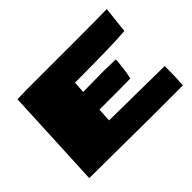

<svg xmlns="http://www.w3.org/2000/svg" viewBox="-133 -984 1266 1266"><g transform="rotate(-45 500.0 -351.0)"><path d="M954.6 4.4H643.6L85.4 0.5L93.8 -171.4Q118.7 -688.5 118.7 -701.7Q177.2 -704.1 195.3 -704.1H689.5Q854 -704.1 955.6 -706.1L935.5 -522Q817.4 -511.2 464.8 -511.2Q463.4 -499.5 461.7 -471.7Q460 -443.8 459 -429.7Q599.6 -432.1 655.3 -432.1L762.7 -429.2Q762.7 -407.7 756.1 -355Q749.5 -302.2 741.7 -273.4Q733.9 -271.5 620.1 -271.5H452.6L447.3 -176.3L960 -170.4Q960 -78.1 957.3 -38.8Q954.6 0.5 954.6 4.4Z"/></g></svg>

Font: Seymour One
Style: Book
Weight: 400
Designer: vernon adams
Foundry: vernon adams
Version: Version 1.000; ttfautohint (v0.93) -l 8 -r 50 -G 200 -x 0 -w